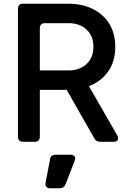

<svg xmlns="http://www.w3.org/2000/svg" viewBox="-20 -765 694 1036"><path d="M105 0Q77 0 77 -28V-717Q77 -745 105 -745H348Q423 -745 480 -717Q537 -689 569.5 -637Q602 -585 602 -512Q602 -434 563.5 -379.5Q525 -325 460 -300L613 -34Q620 -19 615 -9.5Q610 0 594 0H521Q498 0 488 -20L340 -280H195V-28Q195 0 167 0ZM195 -385H350Q410 -385 447 -419.5Q484 -454 484 -513Q484 -571 447 -605.5Q410 -640 350 -640H223Q195 -640 195 -612ZM251 251Q237 251 230 243Q223 235 226 221L250 95Q253 70 280 70H361Q376 70 382.5 78.5Q389 87 383 102L334 229Q325 251 302 251Z"/></svg>

Font: Pitagon Sans Text SemiBold
Style: Regular
Weight: 600
Designer: Travis Tran
Foundry: Pitagon
Version: Version 1.001; ttfautohint (v1.8.4.7-5d5b);gftools[0.9.26]